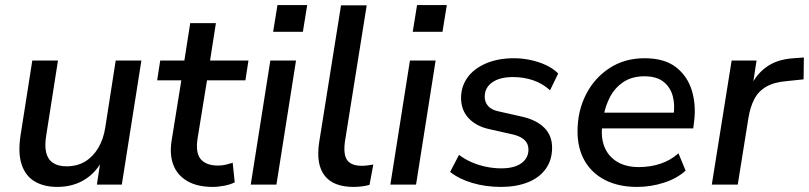

<svg xmlns="http://www.w3.org/2000/svg" viewBox="-20 -726 3181 755"><path d="M205 9Q153 9 116.5 -12.5Q80 -34 65 -79.5Q50 -125 61 -195L107 -488H208L162 -195Q155 -154 161.5 -126.5Q168 -99 188.5 -85.5Q209 -72 241 -72Q284 -72 315 -91Q346 -110 366.5 -144.5Q387 -179 394 -225L435 -488H536L459 0H361L377 -105H387Q362 -51 315 -21Q268 9 205 9Z M816 9Q756 9 716.5 -14Q677 -37 661.5 -78Q646 -119 655 -174L693 -410H598L610 -488H705L728 -635H829L806 -488H957L945 -410H794L757 -182Q748 -125 769.5 -100Q791 -75 837 -75Q854 -75 868.5 -78.5Q883 -82 895 -86L903 -9Q888 -1 863.5 4Q839 9 816 9Z M1054 -601 1071 -706H1188L1171 -601ZM966 0 1043 -488H1144L1067 0Z M1370 9Q1291 9 1256.5 -35.5Q1222 -80 1235 -166L1321 -705H1422L1336 -167Q1332 -135 1337 -114.5Q1342 -94 1358.5 -84Q1375 -74 1402 -74Q1413 -74 1424.5 -75.5Q1436 -77 1448 -79L1433 1Q1419 5 1402.5 7Q1386 9 1370 9Z M1603 -601 1620 -706H1737L1720 -601ZM1515 0 1592 -488H1693L1616 0Z M1950 9Q1890 9 1837.5 -6.5Q1785 -22 1750 -50L1785 -117Q1809 -99 1836 -87.5Q1863 -76 1892.5 -70Q1922 -64 1951 -64Q2002 -64 2030 -84Q2058 -104 2058 -138Q2058 -161 2042.5 -175.5Q2027 -190 1998 -197L1905 -218Q1853 -229 1823 -261Q1793 -293 1793 -341Q1793 -385 1817.5 -420Q1842 -455 1889.5 -476Q1937 -497 2002 -497Q2034 -497 2066.5 -490Q2099 -483 2127 -470Q2155 -457 2175 -437L2143 -371Q2113 -398 2076 -410.5Q2039 -423 1997 -423Q1945 -423 1915.5 -402Q1886 -381 1886 -346Q1886 -325 1899 -309.5Q1912 -294 1941 -288L2034 -267Q2090 -254 2120.5 -223.5Q2151 -193 2151 -145Q2151 -97 2126 -62Q2101 -27 2055.5 -9Q2010 9 1950 9Z M2485 9Q2413 9 2360.5 -17.5Q2308 -44 2279.5 -93Q2251 -142 2251 -209Q2251 -289 2284 -354Q2317 -419 2376.5 -458Q2436 -497 2515 -497Q2593 -497 2638.5 -461.5Q2684 -426 2701 -368.5Q2718 -311 2709 -245L2706 -221H2331L2339 -283H2646L2628 -269Q2635 -313 2625.5 -348Q2616 -383 2589 -404.5Q2562 -426 2514 -426Q2465 -426 2431.5 -403.5Q2398 -381 2379.5 -346Q2361 -311 2354 -272L2350 -245Q2341 -191 2355.5 -152Q2370 -113 2405 -91Q2440 -69 2492 -69Q2537 -69 2576.5 -82Q2616 -95 2648 -123L2676 -55Q2642 -24 2590.5 -7.5Q2539 9 2485 9Z M2779 0 2857 -488H2955L2937 -371H2926Q2945 -425 2989 -459Q3033 -493 3101 -497L3141 -500L3140 -414L3073 -407Q3024 -403 2993 -385Q2962 -367 2946 -336Q2930 -305 2923 -262L2881 0Z"/></svg>

Font: Nunito Sans 12pt SemiBold
Style: Italic
Weight: 600
Italic angle: -9°
Designer: Vernon Adams
Foundry: Vernon Adams
Version: Version 3.101;gftools[0.9.27]